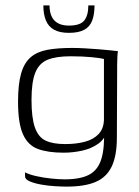

<svg xmlns="http://www.w3.org/2000/svg" viewBox="-20 -580 516 713"><path d="M227 113Q211 113 185 111.5Q159 110 133.5 105.5Q108 101 90.5 93.5Q73 86 73 75Q73 72 73 67Q73 62 73 60Q88 68 114.5 74Q141 80 170 83Q199 86 220 86Q279 86 311.5 68.5Q344 51 356.5 10Q369 -31 366 -98L381 -99Q370 -64 344.5 -46Q319 -28 285 -20.5Q251 -13 216 -13Q159 -13 121.5 -26.5Q84 -40 65.5 -81Q47 -122 47 -202Q47 -268 58.5 -307.5Q70 -347 94 -367.5Q118 -388 156 -395Q194 -402 248 -402Q270 -402 296 -400.5Q322 -399 347 -397Q372 -395 391 -393Q410 -391 418 -390Q417 -386 416 -371.5Q415 -357 415 -339Q415 -321 415 -305L414 -69Q414 -2 395 38Q376 78 335.5 95.5Q295 113 227 113ZM222 -45Q263 -45 295 -53.5Q327 -62 346 -82Q365 -102 366 -135V-361Q356 -364 322 -367.5Q288 -371 242 -371Q188 -371 156.5 -358Q125 -345 111 -310Q97 -275 97 -209Q97 -143 109.5 -107Q122 -71 149 -58Q176 -45 222 -45ZM236 -458Q202 -458 181 -469.5Q160 -481 150.5 -504Q141 -527 141 -560H164Q164 -523 182 -504Q200 -485 236 -485Q278 -485 293 -504Q308 -523 308 -560H331Q331 -527 322.5 -504Q314 -481 293 -469.5Q272 -458 236 -458Z"/></svg>

Font: Genos Light
Style: Regular
Weight: 300
Designer: Robert E. Leuschke
Foundry: Robert E. Leuschke
Version: Version 1.010